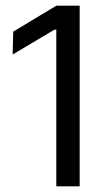

<svg xmlns="http://www.w3.org/2000/svg" viewBox="-20 -659 376 679"><path d="M261.8 0H179.1V-554.1H172.5L24.7 -466.2L26.8 -547.2L179.5 -639H261.8Z"/></svg>

Font: Anek Kannada Medium
Style: Regular
Weight: 500
Designer: Vaishnavi Murthy, Maithili Shingre (Kannada) & Yesha Goshar (Latin)
Foundry: Ek Type
Version: Version 1.003